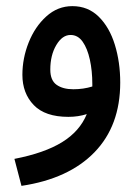

<svg xmlns="http://www.w3.org/2000/svg" viewBox="-20 -376 454 626"><path d="M50 230 27 142Q125 123 182.5 87.5Q240 52 263 -4Q235 5 203 5Q127 5 90 -33.5Q53 -72 53 -132Q53 -186 73.5 -237.5Q94 -289 131 -322.5Q168 -356 216 -356Q267 -356 302 -321.5Q337 -287 354.5 -230Q372 -173 372 -107Q372 34 288 120.5Q204 207 50 230ZM144 -149Q144 -114 164.5 -99.5Q185 -85 219 -85Q252 -85 281 -94Q281 -98 281 -102Q281 -145 273 -181.5Q265 -218 249.5 -240Q234 -262 210 -262Q183 -262 163.5 -229Q144 -196 144 -149Z"/></svg>

Font: Noto Sans Arabic UI Cn Md
Style: Regular
Weight: 500
Width: 3
Designer: Monotype Design Team, Nadine Chahine and Nizar Qandah
Foundry: Monotype Imaging Inc.
Version: Version 2.010; ttfautohint (v1.8.4.7-5d5b)